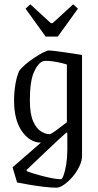

<svg xmlns="http://www.w3.org/2000/svg" viewBox="-20 -688 454 887"><path d="M241 179Q215 179 182 175Q149 171 116.5 165.5Q84 160 59 155L38 85L169 -29Q117 -30 81 -82Q45 -134 45 -223Q45 -261 51 -297.5Q57 -334 68 -359Q78 -374 97.5 -390.5Q117 -407 139 -421.5Q161 -436 179.5 -445.5Q198 -455 206 -455Q213 -455 233 -452.5Q253 -450 278 -446.5Q303 -443 325 -439.5Q347 -436 359 -434V31Q359 55 346.5 81Q334 107 315 129Q296 151 276 165Q256 179 241 179ZM209 -68Q213 -68 225.5 -76Q238 -84 252.5 -95.5Q267 -107 278 -115Q289 -123 289 -123V-390Q270 -396 247.5 -400.5Q225 -405 206 -406.5Q187 -408 178 -405Q155 -396 136.5 -354Q118 -312 118 -225Q118 -162 133 -128Q148 -94 169.5 -81Q191 -68 209 -68ZM262 140Q267 140 274 121Q281 102 286 71Q291 40 291 5V-74L287 -76Q269 -60 243 -36Q217 -12 189.5 14.5Q162 41 138.5 63Q115 85 103 97V102Q111 106 130 112Q149 118 173.5 124.5Q198 131 221.5 135.5Q245 140 262 140ZM191 -519 98 -648 120 -668 215 -581H223L318 -668L340 -648L247 -519Z"/></svg>

Font: Grenze Gotisch Light
Style: Regular
Weight: 300
Designer: Renata Polastri
Foundry: Omnibus-Type
Version: Version 1.001